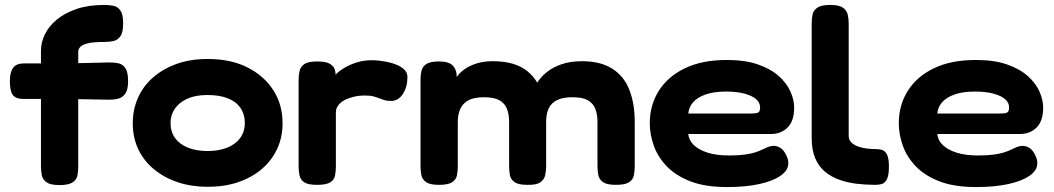

<svg xmlns="http://www.w3.org/2000/svg" viewBox="-20 -740 4272 778"><path d="M221 10Q185 10 169 -1Q153 -12 149.5 -29.5Q146 -47 146 -67V-535Q146 -568 162 -601Q178 -634 210 -660.5Q242 -687 290 -703.5Q338 -720 403 -720Q422 -720 439.5 -716.5Q457 -713 468 -697.5Q479 -682 479 -645Q479 -608 467.5 -592.5Q456 -577 439 -573.5Q422 -570 402 -570Q381 -570 362 -568.5Q343 -567 328.5 -562.5Q314 -558 305.5 -550Q297 -542 297 -529V-64Q297 -45 293.5 -28Q290 -11 273.5 -0.5Q257 10 221 10ZM75 -483H248L424 -487Q443 -487 460 -483.5Q477 -480 488 -464Q499 -448 499 -411Q499 -377 488 -361Q477 -345 460 -340.5Q443 -336 423 -336L255 -339H72Q42 -340 31 -356.5Q20 -373 20 -412Q20 -448 33.5 -465.5Q47 -483 75 -483Z M822 17Q756 17 700.5 -1.5Q645 -20 603.5 -54.5Q562 -89 540 -136Q518 -183 518 -240Q518 -296 539 -343.5Q560 -391 600 -426Q640 -461 695.5 -481Q751 -501 821 -501Q915 -501 982.5 -467Q1050 -433 1087.5 -374.5Q1125 -316 1125 -241Q1125 -183 1102.5 -135.5Q1080 -88 1039.5 -54Q999 -20 944 -1.5Q889 17 822 17ZM821 -128Q866 -128 900 -141.5Q934 -155 953 -180.5Q972 -206 972 -243Q972 -277 954.5 -302.5Q937 -328 903.5 -341.5Q870 -355 820 -355Q772 -355 739 -340Q706 -325 688.5 -299.5Q671 -274 671 -242Q671 -206 689.5 -180.5Q708 -155 742 -141.5Q776 -128 821 -128Z M1265 9Q1228 9 1212.5 -1.5Q1197 -12 1193.5 -30Q1190 -48 1190 -67V-416Q1190 -436 1194 -453Q1198 -470 1213.5 -480.5Q1229 -491 1266 -491Q1301 -491 1316.5 -481.5Q1332 -472 1336 -459.5Q1340 -447 1340 -438L1328 -420Q1332 -430 1345.5 -443Q1359 -456 1380.5 -468Q1402 -480 1429 -488Q1456 -496 1487 -496Q1500 -496 1518 -494Q1536 -492 1556 -487.5Q1576 -483 1593 -475Q1610 -467 1620.5 -455.5Q1631 -444 1631 -428Q1631 -388 1612.5 -359.5Q1594 -331 1565 -331Q1548 -331 1537 -334.5Q1526 -338 1516 -342Q1506 -346 1493 -349.5Q1480 -353 1458 -353Q1435 -353 1414 -348Q1393 -343 1376.5 -334.5Q1360 -326 1350.5 -313Q1341 -300 1341 -285V-65Q1341 -46 1337.5 -28.5Q1334 -11 1318 -1Q1302 9 1265 9Z M1759 9Q1722 9 1706.5 -2Q1691 -13 1687.5 -30Q1684 -47 1684 -67V-417Q1684 -437 1688 -453.5Q1692 -470 1707.5 -480.5Q1723 -491 1760 -491Q1798 -491 1814.5 -474.5Q1831 -458 1831 -425L1821 -411Q1826 -423 1837.5 -437Q1849 -451 1868.5 -463.5Q1888 -476 1915 -484Q1942 -492 1976 -492Q2024 -492 2058.5 -481.5Q2093 -471 2117 -451.5Q2141 -432 2157 -405Q2172 -429 2196.5 -448.5Q2221 -468 2256.5 -480Q2292 -492 2338 -492Q2413 -492 2460.5 -462Q2508 -432 2530 -376.5Q2552 -321 2552 -245V-66Q2552 -47 2548.5 -29.5Q2545 -12 2529 -1.5Q2513 9 2476 9Q2439 9 2423.5 -2Q2408 -13 2404.5 -30.5Q2401 -48 2401 -67V-246Q2401 -277 2392 -299.5Q2383 -322 2361.5 -334Q2340 -346 2300 -346Q2260 -346 2236.5 -334Q2213 -322 2203 -300Q2193 -278 2193 -245V-66Q2193 -47 2189 -29.5Q2185 -12 2169 -1Q2153 10 2116 9Q2080 9 2064.5 -2.5Q2049 -14 2046 -31Q2043 -48 2043 -67V-246Q2043 -277 2034 -299.5Q2025 -322 2003 -334Q1981 -346 1942 -346Q1900 -346 1877 -333Q1854 -320 1844.5 -297.5Q1835 -275 1835 -246V-66Q1835 -46 1831.5 -29Q1828 -12 1812 -1.5Q1796 9 1759 9Z M2926 18Q2839 18 2779.5 -4.5Q2720 -27 2683 -65Q2646 -103 2629.5 -149Q2613 -195 2613 -241Q2613 -314 2649.5 -372Q2686 -430 2755.5 -463.5Q2825 -497 2925 -497Q2999 -497 3051 -479Q3103 -461 3135.5 -432Q3168 -403 3183 -369Q3198 -335 3198 -304Q3198 -250 3171.5 -223.5Q3145 -197 3104 -197H2769Q2771 -172 2791 -152.5Q2811 -133 2847 -121.5Q2883 -110 2934 -110Q2971 -110 2997 -113.5Q3023 -117 3040 -122.5Q3057 -128 3069 -134Q3081 -140 3091 -144Q3101 -148 3113 -149Q3128 -149 3141 -141.5Q3154 -134 3164 -115Q3171 -102 3173 -92Q3175 -82 3174 -73Q3172 -48 3141.5 -27Q3111 -6 3056 6Q3001 18 2926 18ZM2769 -280H3026Q3042 -280 3051 -283.5Q3060 -287 3060 -305Q3060 -324 3044 -338Q3028 -352 2997 -360.5Q2966 -369 2921 -369Q2872 -369 2838.5 -357Q2805 -345 2788 -325Q2771 -305 2769 -280Z M3527 9Q3488 9 3450.5 4.5Q3413 0 3380 -12Q3347 -24 3322 -45Q3297 -66 3283 -99.5Q3269 -133 3269 -182V-644Q3269 -664 3272.5 -681Q3276 -698 3292 -709Q3308 -720 3344 -720Q3380 -720 3395.5 -709Q3411 -698 3415 -681Q3419 -664 3419 -644V-189Q3419 -173 3430 -162.5Q3441 -152 3458 -146Q3475 -140 3493.5 -138Q3512 -136 3527 -136Q3540 -136 3552.5 -133Q3565 -130 3573.5 -115Q3582 -100 3582 -65Q3582 -29 3573.5 -13Q3565 3 3552 6Q3539 9 3527 9Z M3935 18Q3848 18 3788.5 -4.5Q3729 -27 3692 -65Q3655 -103 3638.5 -149Q3622 -195 3622 -241Q3622 -314 3658.5 -372Q3695 -430 3764.5 -463.5Q3834 -497 3934 -497Q4008 -497 4060 -479Q4112 -461 4144.5 -432Q4177 -403 4192 -369Q4207 -335 4207 -304Q4207 -250 4180.5 -223.5Q4154 -197 4113 -197H3778Q3780 -172 3800 -152.5Q3820 -133 3856 -121.5Q3892 -110 3943 -110Q3980 -110 4006 -113.5Q4032 -117 4049 -122.5Q4066 -128 4078 -134Q4090 -140 4100 -144Q4110 -148 4122 -149Q4137 -149 4150 -141.5Q4163 -134 4173 -115Q4180 -102 4182 -92Q4184 -82 4183 -73Q4181 -48 4150.5 -27Q4120 -6 4065 6Q4010 18 3935 18ZM3778 -280H4035Q4051 -280 4060 -283.5Q4069 -287 4069 -305Q4069 -324 4053 -338Q4037 -352 4006 -360.5Q3975 -369 3930 -369Q3881 -369 3847.5 -357Q3814 -345 3797 -325Q3780 -305 3778 -280Z"/></svg>

Font: Fredoka SemiExpanded SemiBold
Style: Regular
Weight: 600
Width: 6
Designer: Ben Nathan
Foundry: Milena B. Brandão, Ben Nathan
Version: Version 2.001